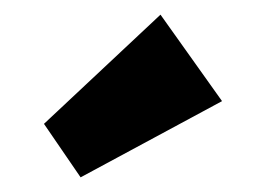

<svg xmlns="http://www.w3.org/2000/svg" viewBox="-20 -783 363 262"><path d="M90 -541 40 -614 199 -763 283 -645Z"/></svg>

Font: Outfit Thin
Style: Bold
Weight: 700
Version: Version 1.100;gftools[0.9.27]